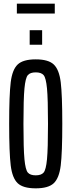

<svg xmlns="http://www.w3.org/2000/svg" viewBox="-20 -1020 391 1048"><path d="M30 -344Q30 -502 38.5 -571Q47 -640 76.5 -668Q106 -696 175 -696Q244 -696 273.5 -668Q303 -640 311.5 -571Q320 -502 320 -344Q320 -186 311.5 -117Q303 -48 273.5 -20Q244 8 175 8Q106 8 76.5 -20Q47 -48 38.5 -117Q30 -186 30 -344ZM242 -344Q242 -480 236.5 -537.5Q231 -595 218 -610Q205 -625 175 -625Q145 -625 132 -610Q119 -595 113.5 -537.5Q108 -480 108 -344Q108 -208 113.5 -150.5Q119 -93 132 -78Q145 -63 175 -63Q205 -63 218 -78Q231 -93 236.5 -150.5Q242 -208 242 -344ZM142 -776V-855H210V-776ZM72 -946V-1000H279V-946Z"/></svg>

Font: Saira Ultra Condensed Medium
Style: Regular
Weight: 500
Width: 1
Designer: Hector Gatti with collaboration of the Omnibus-Type team
Foundry: Omnibus-Type
Version: Version 1.001; ttfautohint (v1.8)